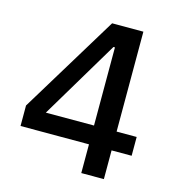

<svg xmlns="http://www.w3.org/2000/svg" viewBox="-105 -788 809 878"><g transform="rotate(15 300.0 -349.0)"><path d="M359 0V-136H35V-233L318 -698H466V-225H561V-136H466V0ZM131 -225H359V-595H352Z"/></g></svg>

Font: IBM Plex Sans KR Medium
Style: Regular
Weight: 500
Designer: Mike Abbink; Paul van der Laan; Pieter van Rosmalen; Wujin Sim; Chorong Kim; Dohee Lee;
Foundry: Sandoll Inc.
Version: Version 1.001